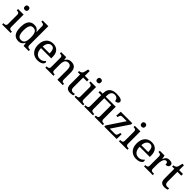

<svg xmlns="http://www.w3.org/2000/svg" viewBox="528 -2700 4636 4636"><g transform="rotate(45 2846.5 -382.0)"><path d="M22 0V-44H35Q55 -44 73.5 -48.5Q92 -53 103.5 -67.5Q115 -82 115 -111V-425Q115 -455 103 -469Q91 -483 73 -487.5Q55 -492 35 -492H30V-536H220V-115Q220 -84 231 -69Q242 -54 260.5 -49Q279 -44 300 -44H312V0ZM163 -634Q137 -634 119 -648.5Q101 -663 101 -698Q101 -734 119 -748Q137 -762 163 -762Q188 -762 207 -748Q226 -734 226 -698Q226 -663 207 -648.5Q188 -634 163 -634Z M583 10Q517 10 471.5 -19Q426 -48 402.5 -109.5Q379 -171 379 -267Q379 -364 402.5 -425.5Q426 -487 471.5 -516.5Q517 -546 583 -546Q640 -546 676.5 -522Q713 -498 735 -460H741Q738 -486 736.5 -517Q735 -548 735 -572V-649Q735 -679 723.5 -693Q712 -707 693.5 -711.5Q675 -716 653 -716H645V-760H840V-113Q840 -83 851.5 -68Q863 -53 881.5 -48.5Q900 -44 922 -44H930V0H756L741 -88H736Q714 -43 678 -16.5Q642 10 583 10ZM605 -56Q680 -56 707.5 -108Q735 -160 735 -267Q735 -370 707.5 -425Q680 -480 604 -480Q563 -480 537 -455.5Q511 -431 499 -383.5Q487 -336 487 -266Q487 -161 514.5 -108.5Q542 -56 605 -56Z M1236 10Q1161 10 1104 -22.5Q1047 -55 1014.5 -116.5Q982 -178 982 -264Q982 -358 1013 -420.5Q1044 -483 1098.5 -515Q1153 -547 1226 -547Q1325 -547 1382 -486.5Q1439 -426 1439 -307V-260H1090Q1092 -188 1113 -143Q1134 -98 1170 -76.5Q1206 -55 1253 -55Q1305 -55 1341 -77Q1377 -99 1395 -127Q1404 -124 1410 -114Q1416 -104 1416 -91Q1416 -69 1396.5 -45.5Q1377 -22 1337 -6Q1297 10 1236 10ZM1328 -316Q1328 -396 1304.5 -443Q1281 -490 1224 -490Q1172 -490 1134.5 -445.5Q1097 -401 1092 -316Z M1497 0V-44H1504Q1527 -44 1545.5 -49Q1564 -54 1575 -69.5Q1586 -85 1586 -116V-424Q1586 -454 1575 -468.5Q1564 -483 1546.5 -487.5Q1529 -492 1507 -492H1502V-536H1674L1687 -457H1692Q1713 -495 1736.5 -514Q1760 -533 1787.5 -540Q1815 -547 1847 -547Q1926 -547 1970.5 -500.5Q2015 -454 2015 -351V-116Q2015 -85 2024 -69.5Q2033 -54 2049.5 -49Q2066 -44 2088 -44H2093V0H1909V-342Q1909 -407 1886 -443Q1863 -479 1805 -479Q1762 -479 1737 -456.5Q1712 -434 1701.5 -397.5Q1691 -361 1691 -318V-111Q1691 -82 1701.5 -67.5Q1712 -53 1729.5 -48.5Q1747 -44 1769 -44H1774V0Z M2353 10Q2278 10 2242.5 -24.5Q2207 -59 2207 -146V-477H2131V-519Q2152 -519 2174.5 -527.5Q2197 -536 2213 -553Q2225 -565 2233 -590Q2241 -615 2247.5 -645.5Q2254 -676 2259 -700H2312V-536H2443V-477H2312V-145Q2312 -95 2332 -71.5Q2352 -48 2386 -48Q2405 -48 2420.5 -50.5Q2436 -53 2452 -56V-8Q2438 -2 2410 4Q2382 10 2353 10Z M2496 0V-44H2509Q2529 -44 2547.5 -48.5Q2566 -53 2577.5 -67.5Q2589 -82 2589 -111V-425Q2589 -455 2577 -469Q2565 -483 2547 -487.5Q2529 -492 2509 -492H2504V-536H2694V-115Q2694 -84 2705 -69Q2716 -54 2734.5 -49Q2753 -44 2774 -44H2786V0ZM2637 -634Q2611 -634 2593 -648.5Q2575 -663 2575 -698Q2575 -734 2593 -748Q2611 -762 2637 -762Q2662 -762 2681 -748Q2700 -734 2700 -698Q2700 -663 2681 -648.5Q2662 -634 2637 -634Z M2825 0V-44H2840Q2862 -44 2880 -49Q2898 -54 2909 -69Q2920 -84 2920 -115V-485H2829V-536H2920V-561Q2920 -625 2946 -673Q2972 -721 3026.5 -747.5Q3081 -774 3165 -774Q3215 -774 3251.5 -768Q3288 -762 3311.5 -751Q3335 -740 3347 -724.5Q3359 -709 3359 -690Q3359 -659 3332 -639.5Q3305 -620 3257 -620Q3257 -640 3247.5 -664.5Q3238 -689 3214 -707.5Q3190 -726 3147 -726Q3100 -726 3073 -704.5Q3046 -683 3035.5 -647Q3025 -611 3025 -569V-536H3367V-115Q3367 -84 3378.5 -69Q3390 -54 3408.5 -49Q3427 -44 3447 -44H3460V0H3178V-44H3182Q3203 -44 3221 -48.5Q3239 -53 3250.5 -67.5Q3262 -82 3262 -111V-485H3025V-115Q3025 -84 3036 -69Q3047 -54 3066 -49Q3085 -44 3105 -44H3125V0Z M3511 0V-40L3802 -477H3648Q3612 -477 3599 -457.5Q3586 -438 3575 -398L3573 -390H3528L3538 -536H3931V-495L3639 -59H3819Q3853 -59 3866.5 -83Q3880 -107 3887 -141L3892 -166H3937L3932 0Z M4010 0V-44H4023Q4043 -44 4061.5 -48.5Q4080 -53 4091.5 -67.5Q4103 -82 4103 -111V-425Q4103 -455 4091 -469Q4079 -483 4061 -487.5Q4043 -492 4023 -492H4018V-536H4208V-115Q4208 -84 4219 -69Q4230 -54 4248.5 -49Q4267 -44 4288 -44H4300V0ZM4151 -634Q4125 -634 4107 -648.5Q4089 -663 4089 -698Q4089 -734 4107 -748Q4125 -762 4151 -762Q4176 -762 4195 -748Q4214 -734 4214 -698Q4214 -663 4195 -648.5Q4176 -634 4151 -634Z M4603 10Q4528 10 4471 -22.5Q4414 -55 4381.5 -116.5Q4349 -178 4349 -264Q4349 -358 4380 -420.5Q4411 -483 4465.5 -515Q4520 -547 4593 -547Q4692 -547 4749 -486.5Q4806 -426 4806 -307V-260H4457Q4459 -188 4480 -143Q4501 -98 4537 -76.5Q4573 -55 4620 -55Q4672 -55 4708 -77Q4744 -99 4762 -127Q4771 -124 4777 -114Q4783 -104 4783 -91Q4783 -69 4763.5 -45.5Q4744 -22 4704 -6Q4664 10 4603 10ZM4695 -316Q4695 -396 4671.5 -443Q4648 -490 4591 -490Q4539 -490 4501.5 -445.5Q4464 -401 4459 -316Z M4868 0V-44H4871Q4894 -44 4912.5 -49Q4931 -54 4942 -69.5Q4953 -85 4953 -116V-424Q4953 -454 4941.5 -468.5Q4930 -483 4912 -487.5Q4894 -492 4872 -492H4869V-536H5033L5052 -441H5057Q5070 -471 5085.5 -495Q5101 -519 5126 -532.5Q5151 -546 5195 -546Q5250 -546 5277 -527Q5304 -508 5304 -472Q5304 -438 5280 -417Q5256 -396 5204 -396Q5204 -424 5199.5 -441Q5195 -458 5183.5 -466.5Q5172 -475 5152 -475Q5125 -475 5106.5 -453.5Q5088 -432 5077.5 -399.5Q5067 -367 5062.5 -332.5Q5058 -298 5058 -271V-111Q5058 -82 5069 -67.5Q5080 -53 5098 -48.5Q5116 -44 5137 -44H5166V0Z M5572 10Q5497 10 5461.5 -24.5Q5426 -59 5426 -146V-477H5350V-519Q5371 -519 5393.5 -527.5Q5416 -536 5432 -553Q5444 -565 5452 -590Q5460 -615 5466.5 -645.5Q5473 -676 5478 -700H5531V-536H5662V-477H5531V-145Q5531 -95 5551 -71.5Q5571 -48 5605 -48Q5624 -48 5639.5 -50.5Q5655 -53 5671 -56V-8Q5657 -2 5629 4Q5601 10 5572 10Z"/></g></svg>

Font: ET Text
Style: Regular
Weight: 470
Designer: Monotype Design Team
Foundry: Monotype Imaging Inc.
Version: Version 2.009